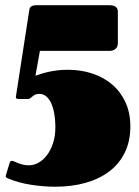

<svg xmlns="http://www.w3.org/2000/svg" viewBox="-20 -520 534 735"><path d="M49.3 -141.1Q43.9 -141.1 42 -144Q40 -147 41 -150.9L91.8 -479.5Q92.3 -482.9 93.3 -486.6Q94.2 -490.2 96.9 -493.2Q99.6 -496.1 104.7 -498Q109.9 -500 119.1 -500H398.9Q431.2 -500 431.2 -475.1V-355Q431.2 -339.8 421.9 -332.5Q412.6 -325.2 398.9 -325.2H132.8L115.7 -230Q125 -233.4 137 -237.3Q148.9 -241.2 164.3 -244.6Q179.7 -248 198.5 -250.5Q217.3 -252.9 240.2 -252.9Q290.5 -252.9 334.2 -238.3Q377.9 -223.6 410.2 -195.8Q442.4 -168 460.7 -127.7Q479 -87.4 479 -36.1Q479 21 457.5 64.5Q436 107.9 397.7 136.7Q359.4 165.5 306.6 180.2Q253.9 194.8 191.9 194.8Q147.9 194.8 99.6 187.5Q51.3 180.2 8.3 162.1Q6.3 161.1 3.4 158.7Q0.5 156.2 2.9 149.4L16.1 106Q17.6 101.1 19.3 98.4Q21 95.7 25.9 95.7Q29.3 95.7 34.9 98.4Q40.5 101.1 48.6 104.2Q56.6 107.4 67.1 110.1Q77.6 112.8 90.8 112.8Q109.9 112.8 127.9 102.5Q146 92.3 160.2 73.5Q174.3 54.7 183.1 27.8Q191.9 1 191.9 -32.2Q191.9 -62 187.5 -85.9Q183.1 -109.9 175.3 -126.5Q167.5 -143.1 156 -151.9Q144.5 -160.6 130.9 -160.6Q124 -160.6 117.2 -158.7Q110.4 -156.7 100.6 -147.9Q97.7 -145.5 94.7 -143.3Q91.8 -141.1 86.4 -141.1Z"/></svg>

Font: Fascinate
Style: Regular
Weight: 900
Designer: Astigmatic (AOETI)
Foundry: Astigmatic (AOETI)
Version: Version 1.000